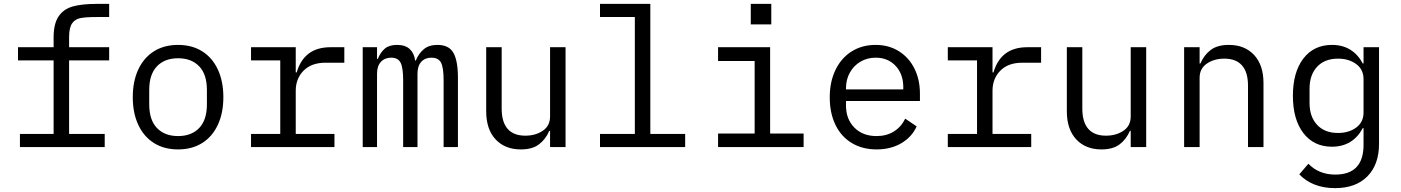

<svg xmlns="http://www.w3.org/2000/svg" viewBox="-20 -760 7240 992"><path d="M83 -68H257V-448H73V-516H257V-567Q257 -637 282.5 -675Q308 -713 355.5 -726.5Q403 -740 482 -740H544V-672H481Q424 -672 395.5 -666.5Q367 -661 352 -638.5Q337 -616 337 -568V-516H544V-448H337V-68H521V0H83Z M666 -258Q666 -340 694.5 -401Q723 -462 775.5 -495Q828 -528 900 -528Q972 -528 1024.5 -495Q1077 -462 1105.5 -401Q1134 -340 1134 -258Q1134 -176 1105.5 -115Q1077 -54 1024.5 -21Q972 12 900 12Q828 12 775.5 -21Q723 -54 694.5 -115Q666 -176 666 -258ZM1049 -221V-295Q1049 -376 1009 -417.5Q969 -459 900 -459Q831 -459 791 -417.5Q751 -376 751 -295V-221Q751 -140 791 -98.5Q831 -57 900 -57Q969 -57 1009 -98.5Q1049 -140 1049 -221Z M1277 -68H1428V-448H1277V-516H1508V-386H1513Q1551 -516 1687 -516H1759V-436H1662Q1589 -436 1548.5 -395Q1508 -354 1508 -291V-68H1708V0H1277Z M1854 0V-516H1928V-456H1932Q1946 -490 1968.5 -509Q1991 -528 2031 -528Q2074 -528 2097 -506.5Q2120 -485 2125 -447H2128Q2144 -485 2170.5 -506.5Q2197 -528 2240 -528Q2300 -528 2323 -486.5Q2346 -445 2346 -358V0H2272V-345Q2272 -411 2258.5 -436.5Q2245 -462 2209 -462Q2176 -462 2156.5 -440.5Q2137 -419 2137 -379V0H2063V-345Q2063 -411 2049.5 -436.5Q2036 -462 2001 -462Q1968 -462 1948 -440.5Q1928 -419 1928 -379V0Z M2822 -84H2818Q2799 -40 2764.5 -14Q2730 12 2671 12Q2589 12 2540.5 -40Q2492 -92 2492 -185V-516H2572V-199Q2572 -129 2603 -94Q2634 -59 2694 -59Q2747 -59 2784.5 -84.5Q2822 -110 2822 -158V-516H2902V0H2822Z M3080 -68H3260V-672H3080V-740H3340V-68H3520V0H3080Z M3690 -70H3879V-445H3690V-516H3959V-70H4132V0H3690ZM3965 -740V-634H3859V-740Z M4267 -257Q4267 -338 4297 -399.5Q4327 -461 4380.5 -494.5Q4434 -528 4504 -528Q4572 -528 4624 -495.5Q4676 -463 4704.5 -406Q4733 -349 4733 -276V-238H4351V-214Q4351 -145 4394 -101Q4437 -57 4509 -57Q4560 -57 4598 -80.5Q4636 -104 4657 -147L4716 -107Q4692 -53 4637.5 -20.5Q4583 12 4509 12Q4436 12 4381 -21Q4326 -54 4296.5 -115Q4267 -176 4267 -257ZM4351 -305V-298H4647V-309Q4647 -377 4607.5 -419.5Q4568 -462 4504 -462Q4461 -462 4426 -441.5Q4391 -421 4371 -385Q4351 -349 4351 -305Z M4877 -68H5028V-448H4877V-516H5108V-386H5113Q5151 -516 5287 -516H5359V-436H5262Q5189 -436 5148.5 -395Q5108 -354 5108 -291V-68H5308V0H4877Z M5822 -84H5818Q5799 -40 5764.5 -14Q5730 12 5671 12Q5589 12 5540.5 -40Q5492 -92 5492 -185V-516H5572V-199Q5572 -129 5603 -94Q5634 -59 5694 -59Q5747 -59 5784.5 -84.5Q5822 -110 5822 -158V-516H5902V0H5822Z M6098 0V-516H6178V-432H6182Q6201 -476 6235.5 -502Q6270 -528 6329 -528Q6411 -528 6459.5 -476Q6508 -424 6508 -331V0H6428V-317Q6428 -387 6397 -422Q6366 -457 6306 -457Q6253 -457 6215.5 -431.5Q6178 -406 6178 -358V0Z M7105 -17Q7105 90 7045 151Q6985 212 6878 212Q6762 212 6693 141L6740 86Q6794 142 6879 142Q6952 142 6988.5 103.5Q7025 65 7025 -12V-98H7021Q6996 -51 6956 -26.5Q6916 -2 6862 -2Q6768 -2 6714 -72.5Q6660 -143 6660 -265Q6660 -387 6714 -457.5Q6768 -528 6862 -528Q6916 -528 6956 -503.5Q6996 -479 7021 -432H7025V-516H7105ZM7025 -179V-351Q7025 -401 6987 -429Q6949 -457 6893 -457Q6824 -457 6785 -415Q6746 -373 6746 -302V-228Q6746 -157 6785 -115Q6824 -73 6893 -73Q6949 -73 6987 -101Q7025 -129 7025 -179Z"/></svg>

Font: iA Writer Mono V
Style: Regular
Weight: 400
Designer: Mike Abbink, Paul van der Laan, Pieter van Rosmalen
Foundry: Bold Monday
Version: Version 2.000